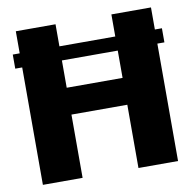

<svg xmlns="http://www.w3.org/2000/svg" viewBox="-77 -753 845 831"><g transform="rotate(-10 346.0 -337.5)"><path d="M15 -516H45.5V0H220V-278H465.5V0H639.5V-516H670.5V-578H639.5V-675H465.5V-578H220V-675H45.5V-578H15ZM465.5 -516V-396H220V-516Z"/></g></svg>

Font: Anybody
Style: Bold
Weight: 700
Designer: Tyler Finck
Foundry: Etcetera Type Company
Version: Version 1.110